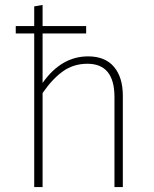

<svg xmlns="http://www.w3.org/2000/svg" viewBox="-20 -760 627 780"><path d="M338 -531Q407 -531 443 -488.5Q479 -446 479 -371V0H445V-366Q445 -501 335 -501Q279 -501 236 -470.5Q193 -440 153 -382V0H119V-624H44V-654H119V-734L153 -740V-654H330V-624H153V-423Q229 -531 338 -531Z"/></svg>

Font: Fira Sans UltraLight
Style: Regular
Weight: 200
Designer: Carrois Corporate & Edenspiekermann AG
Foundry: Carrois Corporate GbR & Edenspiekermann AG
Version: Version 4.106;PS 004.106;hotconv 1.0.70;makeotf.lib2.5.58329